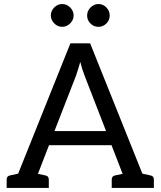

<svg xmlns="http://www.w3.org/2000/svg" viewBox="-20 -932 796 952"><path d="M13 0V-41Q13 -59 29 -62L70 -71L329 -717H427L686 -71L727 -62Q743 -59 743 -41V0H534V-41Q534 -59 550 -62L588 -70L533 -212H223L168 -70L206 -62Q222 -59 222 -41V0ZM357 -557 250 -282H506L399 -558Q388 -586 378 -625Q372 -605 367 -588Q362 -571 357 -557ZM345 -855Q345 -833 328 -816Q311 -799 288 -799Q266 -799 249 -816Q232 -833 232 -855Q232 -878 249 -895Q266 -912 288 -912Q311 -912 328 -895Q345 -878 345 -855ZM524 -855Q524 -832 507.5 -815.5Q491 -799 468 -799Q445 -799 428.5 -815.5Q412 -832 412 -855Q412 -878 429 -895Q446 -912 468 -912Q491 -912 507.5 -895Q524 -878 524 -855Z"/></svg>

Font: Aleo
Style: Regular
Weight: 400
Designer: Alessio Laiso
Foundry: Alessio Laiso
Version: Version 2.001; ttfautohint (v1.8.4.7-5d5b);gftools[0.9.29]